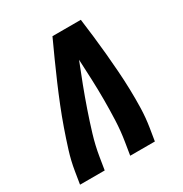

<svg xmlns="http://www.w3.org/2000/svg" viewBox="-171 -863 942 991"><g transform="rotate(-30 300.0 -367.5)"><path d="M21 0 33 -74Q42 -130 59.5 -186Q77 -242 96.5 -297.5Q116 -353 138 -408Q160 -463 183.5 -517.5Q207 -572 231.5 -626.5Q256 -681 281 -735H450Q457 -681 463.5 -626.5Q470 -572 475 -517.5Q480 -463 484 -408Q488 -353 489.5 -297.5Q491 -242 489.5 -186Q488 -130 479 -74L467 0H320L332 -74Q342 -135 344.5 -196.5Q347 -258 347 -318.5Q347 -379 344.5 -439.5Q342 -500 339 -561Q315 -501 292 -440.5Q269 -380 248 -319Q227 -258 208.5 -197Q190 -136 180 -74L168 0Z"/></g></svg>

Font: Iosevka Curly Heavy Extended
Style: Italic
Weight: 900
Width: 7
Italic angle: -9°
Monospace: yes
Designer: Belleve Invis
Foundry: Belleve Invis
Version: Version 11.1.0; ttfautohint (v1.8.3)